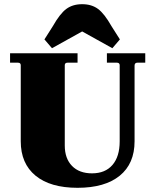

<svg xmlns="http://www.w3.org/2000/svg" viewBox="-20 -884 737 916"><path d="M228 -654 192 -696 232 -759Q266 -819 296.5 -841.5Q327 -864 372 -864Q417 -864 447.5 -841.5Q478 -819 512 -759L552 -696L516 -654L372 -734ZM79 -210V-573Q79 -585 65 -585H28V-630H350V-585H303Q289 -585 289 -573V-190Q289 -128 323.5 -92.5Q358 -57 419 -57Q482 -57 516.5 -97Q551 -137 551 -210V-573Q551 -585 537 -585H490V-630H673V-585H636Q622 -585 622 -571V-210Q622 -103 551 -45.5Q480 12 350 12Q220 12 149.5 -46Q79 -104 79 -210Z"/></svg>

Font: Arapey Black
Style: Regular
Weight: 900
Designer: Eduardo Rodriguez Tunni
Foundry: Eduardo Rodriguez Tunni
Version: Version 4.000